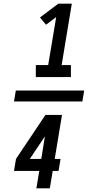

<svg xmlns="http://www.w3.org/2000/svg" viewBox="-20 -868 540 1056"><path d="M177 -444V-510H245L289 -774L233 -732L200 -772L301 -848H375L319 -510H370V-444ZM57 -310 67 -370H443L433 -310ZM180 168 196 72H57L68 6L230 -236H321L281 6H313L302 72H270L254 168ZM207 6 227 -118 144 6Z"/></svg>

Font: Iosevka SS18 Medium
Style: Italic
Weight: 500
Italic angle: -9°
Monospace: yes
Designer: Belleve Invis
Foundry: Belleve Invis
Version: Version 25.1.1; ttfautohint (v1.8.4)